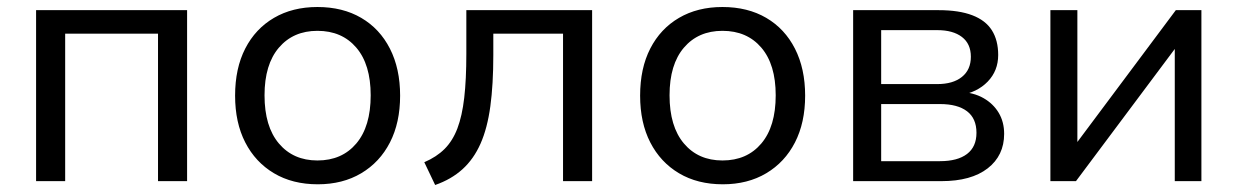

<svg xmlns="http://www.w3.org/2000/svg" viewBox="-20 -517 3533 548"><path d="M83 0V-488H514V0H431V-421H166V0Z M887 9Q815 9 762 -22.5Q709 -54 680 -110.5Q651 -167 651 -244Q651 -322 680 -378.5Q709 -435 762 -466Q815 -497 886 -497Q958 -497 1011 -466Q1064 -435 1093 -378Q1122 -321 1122 -244Q1122 -167 1093 -110.5Q1064 -54 1011 -22.5Q958 9 887 9ZM886 -59Q956 -59 997 -107.5Q1038 -156 1038 -245Q1038 -333 997 -381Q956 -429 886 -429Q817 -429 776 -381Q735 -333 735 -245Q735 -156 776 -107.5Q817 -59 886 -59Z M1222 11 1191 -54Q1226 -69 1249 -92Q1272 -115 1285.5 -150.5Q1299 -186 1305 -238Q1311 -290 1311 -363V-488H1670V0H1587V-421H1388V-360Q1388 -276 1379.5 -213.5Q1371 -151 1351.5 -107Q1332 -63 1300 -34Q1268 -5 1222 11Z M2043 9Q1971 9 1918 -22.5Q1865 -54 1836 -110.5Q1807 -167 1807 -244Q1807 -322 1836 -378.5Q1865 -435 1918 -466Q1971 -497 2042 -497Q2114 -497 2167 -466Q2220 -435 2249 -378Q2278 -321 2278 -244Q2278 -167 2249 -110.5Q2220 -54 2167 -22.5Q2114 9 2043 9ZM2042 -59Q2112 -59 2153 -107.5Q2194 -156 2194 -245Q2194 -333 2153 -381Q2112 -429 2042 -429Q1973 -429 1932 -381Q1891 -333 1891 -245Q1891 -156 1932 -107.5Q1973 -59 2042 -59Z M2415 0V-488H2659Q2717 -488 2755 -473.5Q2793 -459 2811 -430.5Q2829 -402 2829 -360Q2829 -315 2799 -284Q2769 -253 2719 -245V-255Q2759 -253 2787 -237Q2815 -221 2830.5 -195Q2846 -169 2846 -135Q2846 -73 2799 -36.5Q2752 0 2667 0ZM2495 -57H2663Q2713 -57 2740 -77.5Q2767 -98 2767 -138Q2767 -179 2740 -199.5Q2713 -220 2663 -220H2495ZM2495 -277H2655Q2700 -277 2725.5 -297.5Q2751 -318 2751 -355Q2751 -392 2725.5 -411.5Q2700 -431 2655 -431H2495Z M2978 0V-488H3055V-85H3035L3336 -488H3409V0H3333V-404H3353L3051 0Z"/></svg>

Font: Nunito Sans 11pt
Style: Regular
Weight: 400
Version: Version 3.101;gftools[0.9.27]